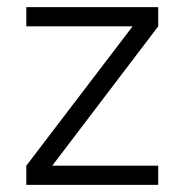

<svg xmlns="http://www.w3.org/2000/svg" viewBox="-20 -520 520 540"><path d="M54 -446V-500H425V-446L127 -54H425V0H54V-54L353 -446Z"/></svg>

Font: TitilliumText22L Lt
Style: Thin
Weight: 300
Designer: Campivisivi
Foundry: Campivisivi
Version: 1.000